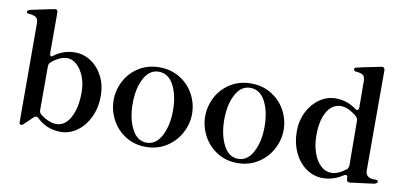

<svg xmlns="http://www.w3.org/2000/svg" viewBox="-70 -970 2554 1210"><g transform="rotate(10 1206.5 -365.0)"><path d="M575 -253Q575 -178 546 -117Q517 -56 468.5 -21.5Q420 13 364 13Q275 13 212 -48Q205 -55 197 -55Q189 -55 182 -48Q163 -29 146 -13Q129 3 122 9Q118 13 115 13L109 12Q105 11 102.5 9Q100 7 100 4L99 -632Q99 -663 84.5 -673Q70 -683 34 -686Q28 -686 26.5 -688Q25 -690 25 -695V-701Q34 -709 43 -711Q69 -717 104 -724Q139 -731 171 -738Q178 -739 182.5 -740Q187 -741 191 -742L197 -743Q214 -743 214 -724V-466Q214 -453 219 -448Q224 -443 231 -448Q292 -496 369 -496Q424 -496 471.5 -464.5Q519 -433 547 -377.5Q575 -322 575 -253ZM452 -254Q452 -311 434 -356Q416 -401 387 -426.5Q358 -452 327 -452Q302 -452 275 -439.5Q248 -427 225 -406Q214 -395 214 -380V-98Q214 -82 229 -71Q252 -53 278.5 -42Q305 -31 327 -31Q385 -31 418.5 -94Q452 -157 452 -254Z M659 -242Q659 -308 690 -366.5Q721 -425 778 -460.5Q835 -496 909 -496Q983 -496 1040.5 -460.5Q1098 -425 1129.5 -366.5Q1161 -308 1161 -242Q1161 -178 1129.5 -119Q1098 -60 1040.5 -23.5Q983 13 909 13Q835 13 778 -23.5Q721 -60 690 -119Q659 -178 659 -242ZM1039 -242Q1039 -339 1005 -403.5Q971 -468 909 -468Q849 -468 815 -403Q781 -338 781 -242Q781 -147 815 -80.5Q849 -14 909 -14Q970 -14 1004.5 -80.5Q1039 -147 1039 -242Z M1245 -242Q1245 -308 1276 -366.5Q1307 -425 1364 -460.5Q1421 -496 1495 -496Q1569 -496 1626.5 -460.5Q1684 -425 1715.5 -366.5Q1747 -308 1747 -242Q1747 -178 1715.5 -119Q1684 -60 1626.5 -23.5Q1569 13 1495 13Q1421 13 1364 -23.5Q1307 -60 1276 -119Q1245 -178 1245 -242ZM1625 -242Q1625 -339 1591 -403.5Q1557 -468 1495 -468Q1435 -468 1401 -403Q1367 -338 1367 -242Q1367 -147 1401 -80.5Q1435 -14 1495 -14Q1556 -14 1590.5 -80.5Q1625 -147 1625 -242Z M2388 -21Q2379 -10 2369 -9L2342 -5L2216 11H2213Q2194 11 2194 -9V-15Q2194 -32 2183 -32Q2177 -32 2169 -27Q2109 13 2041 13Q1984 13 1935.5 -20.5Q1887 -54 1858.5 -114.5Q1830 -175 1830 -251Q1830 -318 1858.5 -374.5Q1887 -431 1934.5 -463.5Q1982 -496 2036 -496Q2109 -496 2167 -453Q2175 -447 2180 -447Q2185 -447 2188.5 -452Q2192 -457 2192 -465L2191 -631Q2191 -663 2177 -672.5Q2163 -682 2127 -685Q2122 -685 2120 -690Q2118 -695 2118 -700Q2118 -706 2124 -708Q2137 -712 2169 -718.5Q2201 -725 2241 -733L2284 -742L2290 -743Q2298 -743 2302.5 -737.5Q2307 -732 2307 -723V-83Q2307 -40 2354 -35H2376Q2388 -35 2388 -21ZM2183 -69Q2194 -80 2194 -95L2192 -379Q2192 -394 2182 -405Q2158 -427 2130.5 -440.5Q2103 -454 2076 -454Q2045 -454 2018 -433Q1991 -412 1973.5 -365.5Q1956 -319 1956 -246Q1956 -184 1973.5 -134.5Q1991 -85 2021 -57Q2051 -29 2089 -29Q2111 -29 2136 -40Q2161 -51 2183 -69Z"/></g></svg>

Font: Shippori Mincho B1
Style: Bold
Weight: 700
Designer: FONTDASU
Foundry: FONTDASU / Google Inc. / but / Adobe
Version: Version 3.110; ttfautohint (v1.8.3)